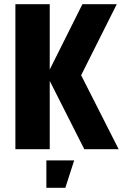

<svg xmlns="http://www.w3.org/2000/svg" viewBox="-20 -708 589 911"><path d="M53 0H216V-324L380 0H543L365 -351L534 -688H371L216 -378V-688H53ZM200 183H290L332 53H200Z"/></svg>

Font: Secuela Black
Style: Regular
Weight: 900
Designer: Fernando Haro
Foundry: deFharo
Version: Version 1.704